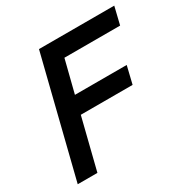

<svg xmlns="http://www.w3.org/2000/svg" viewBox="-154 -813 931 950"><g transform="rotate(-30 311.0 -337.5)"><path d="M135.8 0H23.3L191.7 -675H621.7L597.5 -575H279.2L232.5 -390H528.3L504.2 -290H208.3Z"/></g></svg>

Font: Funnel Sans Medium
Style: Italic
Weight: 500
Italic angle: -14.036°
Version: Version 1.000; Beta; Release 5; Build 24; ttfautohint (v1.8.